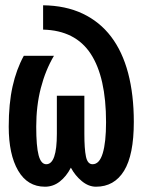

<svg xmlns="http://www.w3.org/2000/svg" viewBox="-20 -709 540 726"><path d="M13 -230Q13 -317 27.5 -382Q42 -447 70 -498H184Q152 -444 134.5 -376.5Q117 -309 117 -230Q117 -156 126 -122Q135 -88 155 -88Q195 -88 195 -203V-347H299V-203Q299 -146 305 -117Q311 -88 330 -88Q356 -88 368.5 -129.5Q381 -171 381 -247Q381 -417 323 -505.5Q265 -594 143 -597V-689Q228 -688 292.5 -657.5Q357 -627 400 -570.5Q443 -514 464.5 -432.5Q486 -351 486 -248Q486 -123 449 -63Q412 -3 343 -3Q315 -3 289.5 -24Q264 -45 248 -75Q231 -42 206 -22.5Q181 -3 150 -3Q84 -3 48.5 -64Q13 -125 13 -230Z"/></svg>

Font: D2Coding ligature
Style: Bold
Weight: 700
Monospace: yes
Designer: Yong-Rak Park; Jeong-Hwan Yoon; Sang-Min Lee;
Foundry: NHN Corporation
Version: Version 1.3.2; Build 20180524